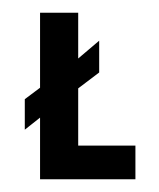

<svg xmlns="http://www.w3.org/2000/svg" viewBox="-20 -282 250 302"><path d="M19 -78 43 -97V0H193V-53H103V-143L136 -168V-218L103 -190V-262H43V-144L19 -126Z"/></svg>

Font: Hussar Tani
Style: Dwa
Weight: 700
Foundry: Cannot Into Space Fonts
Version: Version 0.92